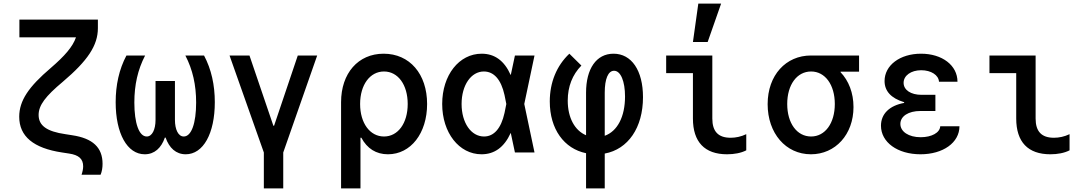

<svg xmlns="http://www.w3.org/2000/svg" viewBox="-20 -849 6040 1069"><path d="M525 -740H88V-641H403C385 -589 341 -538 262 -470C140 -366 87 -289 87 -199C87 -90 166 -24 326 0L365 6C419 14 443 36 443 77C443 91 440 106 434 124H540C548 105 551 84 551 63C551 -28 496 -79 382 -96L344 -102C240 -117 195 -150 195 -209C195 -263 233 -313 330 -394C468 -511 525 -596 525 -692Z M1014 10C1112 10 1176 -106 1176 -280C1176 -375 1157 -463 1116 -540H1012C1053 -461 1072 -376 1072 -278C1072 -163 1046 -89 1003 -89C973 -89 954 -127 954 -182V-398H846V-182C846 -127 827 -89 797 -89C754 -89 728 -163 728 -278C728 -376 747 -461 788 -540H684C643 -463 624 -375 624 -280C624 -106 688 10 786 10C840 10 878 -25 898 -83H902C922 -25 960 10 1014 10Z M1449 200H1557V0L1746 -540H1638L1506 -149H1502L1369 -540H1258L1449 0Z M2140 10C2267 10 2358 -107 2358 -270C2358 -437 2261 -550 2116 -550C1974 -550 1879 -441 1879 -280V200H1987V-82H1992C2024 -22 2074 10 2140 10ZM1985 -270C1985 -377 2040 -451 2118 -451C2196 -451 2250 -377 2250 -270C2250 -163 2196 -89 2118 -89C2040 -89 1985 -163 1985 -270Z M2662 -550C2536 -550 2442 -431 2442 -270C2442 -110 2536 10 2661 10C2733 10 2787 -29 2823 -108H2824L2847 0H2956L2899 -270L2956 -540H2847L2824 -432H2823C2788 -511 2734 -550 2662 -550ZM2789 -220C2770 -134 2730 -89 2675 -89C2603 -89 2550 -165 2550 -270C2550 -375 2603 -451 2674 -451C2730 -451 2770 -406 2789 -320L2799 -270Z M3243 -333V-96C3181 -122 3141 -192 3141 -289C3141 -367 3167 -433 3217 -484L3150 -550C3079 -483 3041 -390 3041 -284C3041 -130 3121 -21 3243 4V200H3347V6C3477 -18 3560 -138 3560 -308C3560 -457 3496 -550 3396 -550C3300 -550 3243 -466 3243 -333ZM3347 -93V-333C3347 -410 3366 -455 3399 -455C3436 -455 3460 -396 3460 -312C3460 -198 3417 -118 3347 -93Z M3946 -540H3689V-442H3838V-189C3838 -59 3903 10 4028 10C4068 10 4106 3 4135 -12V-102C4106 -88 4076 -82 4048 -82C3979 -82 3946 -117 3946 -189ZM3995 -829H3868L3838 -615H3920Z M4496 -89C4417 -89 4363 -163 4363 -270C4363 -377 4417 -451 4496 -451C4574 -451 4628 -377 4628 -270C4628 -163 4574 -89 4496 -89ZM4495 10C4631 10 4732 -100 4732 -253C4732 -332 4705 -400 4660 -447V-450H4763V-540H4495C4356 -540 4254 -431 4254 -269C4254 -107 4355 10 4495 10Z M5208 -394H5311C5311 -485 5226 -550 5108 -550C4990 -550 4905 -485 4905 -398C4905 -342 4941 -302 5014 -280V-276C4932 -261 4885 -215 4885 -149C4885 -57 4977 10 5105 10C5231 10 5322 -55 5322 -146H5215C5213 -110 5167 -85 5106 -85C5039 -85 4993 -116 4993 -159C4993 -202 5038 -231 5104 -231H5188V-321H5111C5051 -321 5011 -348 5011 -388C5011 -428 5052 -458 5109 -458C5164 -458 5206 -431 5208 -394Z M5746 -540H5489V-442H5638V-189C5638 -59 5703 10 5828 10C5868 10 5906 3 5935 -12V-102C5906 -88 5876 -82 5848 -82C5779 -82 5746 -117 5746 -189Z"/></svg>

Font: CommitMono
Style: 600Regular
Weight: 600
Monospace: yes
Designer: Eigil Nikolajsen
Foundry: Eigil Nikolajsen
Version: Version 1.143